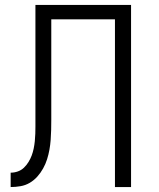

<svg xmlns="http://www.w3.org/2000/svg" viewBox="-20 -755 640 775"><path d="M23 0V-58Q38 -58 52 -63Q66 -68 76.5 -78Q87 -88 95 -101Q103 -114 108 -127.5Q113 -141 116 -155.5Q119 -170 120.5 -185Q122 -200 122.5 -215Q123 -230 123 -244V-245Q123 -267 123 -289.5Q123 -312 123 -335V-735H509V0H444V-677H187V-335Q187 -329 187 -323Q187 -317 187 -311Q187 -291 187 -271Q187 -251 186.5 -230.5Q186 -210 184.5 -190Q183 -170 179.5 -150.5Q176 -131 170 -112Q164 -93 154 -75Q144 -57 130.5 -42Q117 -27 100 -17Q83 -7 63 -3.5Q43 0 23 0Z"/></svg>

Font: Iosevka Aile Custom Light
Style: Regular
Weight: 300
Designer: Belleve Invis
Foundry: Belleve Invis
Version: Version 17.0.2; ttfautohint (v1.8.3)